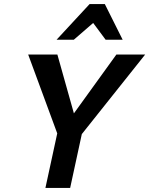

<svg xmlns="http://www.w3.org/2000/svg" viewBox="-20 -927 736 947"><path d="M352 -226 297 -302 554 -658H696ZM204 0 269 -300H391L326 0ZM276 -232 119 -658H263L363 -302ZM259 -731 422 -907H497L463 -834L344 -731ZM501 -731 426 -832 422 -907H497L585 -731Z"/></svg>

Font: Ysabeau Office
Style: Bold Italic
Weight: 700
Italic angle: -12°
Designer: Christian Thalmann (Catharsis Fonts)
Version: Version 2.001;gftools[0.9.30]; featfreeze: tnum,lnum,ss02